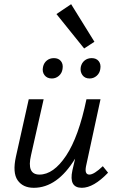

<svg xmlns="http://www.w3.org/2000/svg" viewBox="-20 -889 559 915"><path d="M430 -690 381 -658 249 -822 319 -869ZM227 -515Q204 -515 192 -531Q180 -547 185 -570Q189 -589 203 -600.5Q217 -612 237 -612Q259 -612 270.5 -597.5Q282 -583 278 -560Q275 -540 260.5 -527.5Q246 -515 227 -515ZM365 -570Q369 -589 383 -600.5Q397 -612 417 -612Q439 -612 450.5 -597.5Q462 -583 458 -560Q455 -540 440.5 -527.5Q426 -515 407 -515Q384 -515 372.5 -531.5Q361 -548 365 -570ZM470 -97 495 -66Q426 6 370 6Q307 6 325 -77L338 -133Q253 6 141 6Q89 6 64 -30Q39 -66 56 -143L117 -416H188L128 -150Q106 -57 168 -57Q235 -57 295 -147Q355 -237 392 -416H459L390 -97Q382 -57 406 -57Q428 -57 470 -97Z"/></svg>

Font: EauTest Medium
Style: Italic
Weight: 500
Italic angle: -12°
Designer: Christian Thalmann (Catharsis Fonts)
Version: Version 0.001;PS 000.001;hotconv 1.0.88;makeotf.lib2.5.64775